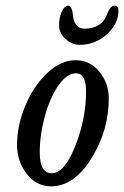

<svg xmlns="http://www.w3.org/2000/svg" viewBox="-20 -642 437 676"><path d="M235 -601Q237 -584 239 -574Q241 -564 250.5 -552.5Q260 -541 277 -541Q339 -541 358 -594Q368 -622 383 -622Q397 -622 397 -604Q397 -558 356 -521Q315 -484 260 -484Q234 -484 211 -504.5Q188 -525 188 -554Q188 -580 197.5 -601Q207 -622 221 -622Q226 -622 230 -615Q234 -608 235 -601ZM120 -105Q120 -32 162 -32Q207 -32 245 -128Q283 -224 283 -320Q283 -384 248 -384Q215 -384 185 -340Q155 -296 137.5 -231.5Q120 -167 120 -105ZM246 -430Q297 -430 330 -389.5Q363 -349 363 -295Q363 -183 302 -84.5Q241 14 160 14Q108 14 74 -30Q40 -74 40 -131Q40 -200 69 -269.5Q98 -339 146 -384.5Q194 -430 246 -430Z"/></svg>

Font: EB Garamond 08
Style: Italic
Weight: 400
Italic angle: -14°
Version: Version 0.016